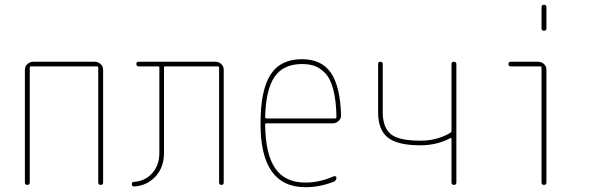

<svg xmlns="http://www.w3.org/2000/svg" viewBox="-20 -780 2540 810"><path d="M85 -9.8V-485.4Q85 -500 95.7 -509.8Q106.4 -519.5 121.1 -519.5H378.9Q393.6 -519.5 404.3 -509.8Q415 -500 415 -485.4V-9.8Q415 0 404.8 0Q394.5 0 394.5 -9.8V-495.1Q394.5 -500 389.6 -500H110.4Q105.5 -500 105.5 -495.1V-9.8Q105.5 0 95.2 0Q85 0 85 -9.8Z M546.9 6.8Q536.1 6.8 536.1 -2.9Q536.1 -12.7 544.9 -12.7Q591.8 -15.6 622.1 -49.3Q652.3 -83 652.3 -134.8V-495.1Q652.3 -500 647.5 -500H565.4Q555.7 -500 555.2 -509.8Q554.7 -519.5 565.4 -519.5H888.7Q903.3 -519.5 913.6 -509.8Q923.8 -500 923.8 -485.4V-9.8Q923.8 0 914.1 0Q904.3 0 904.3 -9.8V-495.1Q904.3 -500 899.4 -500H676.8Q671.9 -500 671.9 -495.1V-134.8Q671.9 -74.2 636.2 -35.6Q600.6 2.9 546.9 6.8Z M1253.9 -509.8Q1175.8 -509.8 1138.7 -456.5Q1101.6 -403.3 1098.6 -286.1Q1098.6 -280.3 1104.5 -280.3H1393.6Q1398.4 -280.3 1399.4 -285.2Q1398.4 -356.4 1385.7 -403.3Q1373 -450.2 1351.1 -472.2Q1329.1 -494.1 1306.6 -502Q1284.2 -509.8 1253.9 -509.8ZM1268.6 9.8Q1078.1 9.8 1079.1 -259.8Q1079.1 -399.4 1121.1 -464.8Q1163.1 -530.3 1253.9 -530.3Q1335.9 -530.3 1375.5 -473.6Q1415 -417 1418.9 -294.9Q1419.9 -281.2 1409.2 -270.5Q1398.4 -259.8 1383.8 -259.8H1104.5Q1099.6 -259.8 1098.6 -255.9Q1099.6 -129.9 1141.1 -69.8Q1182.6 -9.8 1268.6 -9.8Q1328.1 -9.8 1387.7 -36.1Q1391.6 -38.1 1395.5 -36.1Q1399.4 -34.2 1399.4 -30.3Q1399.4 -19.5 1388.7 -13.7Q1329.1 9.8 1268.6 9.8Z M1753.9 -167Q1657.2 -167 1616.2 -199.7Q1575.2 -232.4 1575.2 -305.7V-509.8Q1575.2 -519.5 1585 -519.5Q1594.7 -519.5 1594.7 -509.8V-305.7Q1594.7 -244.1 1627.4 -215.3Q1660.2 -186.5 1753.9 -186.5Q1824.2 -186.5 1879.9 -219.7Q1884.8 -222.7 1884.8 -227.5V-509.8Q1884.8 -519.5 1895 -519.5Q1905.3 -519.5 1905.3 -509.8V-9.8Q1905.3 0 1895 0Q1884.8 0 1884.8 -9.8V-195.3Q1884.8 -196.3 1883.3 -197.3Q1881.8 -198.2 1879.9 -197.3Q1823.2 -167 1753.9 -167Z M2134.8 -500Q2125 -500 2125 -509.8Q2125 -519.5 2134.8 -519.5H2250Q2264.6 -519.5 2274.9 -509.8Q2285.2 -500 2285.2 -485.4V-9.8Q2285.2 0 2274.9 0Q2264.6 0 2264.6 -9.8V-495.1Q2264.6 -500 2259.8 -500ZM2264.6 -660.2V-750Q2264.6 -759.8 2274.9 -759.8Q2285.2 -759.8 2285.2 -750V-660.2Q2285.2 -650.4 2274.9 -650.4Q2264.6 -650.4 2264.6 -660.2Z"/></svg>

Font: Rounded-X Mgen+ 1mn thin
Style: Regular
Weight: 100
Designer: [Source Han Sans]
Ryoko NISHIZUKA  (kana & ideographs); Paul D. Hunt (Latin, Greek & Cyrillic); Wenlong ZHANG  (bopomofo
Version: Version 1.059.20150602